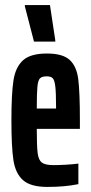

<svg xmlns="http://www.w3.org/2000/svg" viewBox="-20 -729 358 757"><path d="M295 -221H125Q125 -152 128.5 -125Q132 -98 145 -88Q158 -78 191 -78Q211 -78 238.5 -79.5Q266 -81 289 -84V-3Q236 8 167 8Q101 8 71 -18.5Q41 -45 33 -97Q25 -149 25 -254Q25 -359 33 -411.5Q41 -464 70.5 -491Q100 -518 165 -518Q227 -518 254.5 -493Q282 -468 288.5 -417Q295 -366 295 -254ZM125 -301H201V-308Q201 -364 198 -388.5Q195 -413 188 -420.5Q181 -428 164 -428Q146 -428 138 -420.5Q130 -413 127.5 -387.5Q125 -362 125 -301ZM114 -565 78 -704V-709H177L198 -570V-565Z"/></svg>

Font: Saira Ultra Condensed
Style: Bold
Weight: 700
Width: 1
Designer: Hector Gatti with collaboration of the Omnibus-Type team
Foundry: Omnibus-Type
Version: Version 1.001; ttfautohint (v1.8)